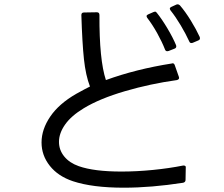

<svg xmlns="http://www.w3.org/2000/svg" viewBox="-20 -844 1040 892"><path d="M869 -644Q862 -644 859 -652Q843 -687 819.5 -726.5Q796 -766 772 -796Q769 -801 769 -804Q769 -809 776 -812L800 -823Q802 -824 805 -824Q811 -824 816 -819Q841 -790 866.5 -748.5Q892 -707 908 -672Q909 -670 909 -666Q909 -659 901 -656L875 -645Q873 -644 869 -644ZM757 -606Q750 -606 747 -613Q733 -649 710.5 -689.5Q688 -730 664 -761Q661 -766 661 -769Q661 -774 668 -777L693 -788Q699 -790 700 -790Q705 -790 709 -784Q733 -754 758.5 -711Q784 -668 798 -634Q799 -632 799 -629Q799 -621 791 -618L763 -607Q761 -606 757 -606ZM831 5Q683 28 555 28Q410 28 319 -2Q250 -25 211.5 -73.5Q173 -122 173 -182Q173 -243 213.5 -302.5Q254 -362 334 -408Q381 -434 398 -442Q378 -494 370 -569Q362 -644 358 -774Q358 -786 370 -786L430 -787Q442 -787 442 -774Q441 -566 472 -472Q612 -523 778 -549L782 -550Q789 -550 792 -541L811 -487Q812 -485 812 -482Q812 -475 802 -472Q679 -455 561 -420.5Q443 -386 369 -341Q311 -306 282.5 -265.5Q254 -225 254 -185Q254 -147 278.5 -117Q303 -87 346 -72Q417 -47 544 -47Q615 -47 690.5 -54.5Q766 -62 831 -75H833Q845 -75 843 -64L842 -8Q842 2 831 5Z"/></svg>

Font: LINE Seed JP_TTF Regular
Style: Regular
Weight: 400
Designer: LINE & Fontrix & Fontworks
Version: Version 1.002